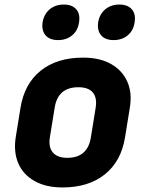

<svg xmlns="http://www.w3.org/2000/svg" viewBox="-20 -813 640 843"><path d="M254 10Q182 10 132 -18Q82 -46 60.5 -95.5Q39 -145 49 -210L70 -340Q87 -445 158.5 -502.5Q230 -560 345 -560Q418 -560 467.5 -532Q517 -504 539 -454.5Q561 -405 550 -340L529 -210Q512 -105 440.5 -47.5Q369 10 254 10ZM275 -120Q365 -120 379 -210L400 -340Q407 -384 387.5 -407Q368 -430 324 -430Q234 -430 220 -340L199 -210Q192 -167 212 -143.5Q232 -120 275 -120ZM479 -637Q442 -637 424 -658Q406 -679 411 -715Q417 -751 442 -772Q467 -793 504 -793Q541 -793 559 -772Q577 -751 571 -715Q566 -679 541 -658Q516 -637 479 -637ZM235 -637Q198 -637 180 -658Q162 -679 167 -715Q173 -751 198 -772Q223 -793 260 -793Q297 -793 315 -772Q333 -751 327 -715Q322 -679 297 -658Q272 -637 235 -637Z"/></svg>

Font: JetBrains Mono NL ExtraBold
Style: Italic
Weight: 800
Italic angle: -9°
Monospace: yes
Designer: Philipp Nurullin, Konstantin Bulenkov
Foundry: JetBrains
Version: Version 2.305; ttfautohint (v1.8.4.7-5d5b)